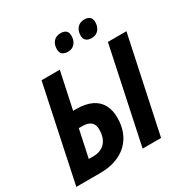

<svg xmlns="http://www.w3.org/2000/svg" viewBox="-203 -1083 1207 1249"><g transform="rotate(-30 400.5 -458.5)"><path d="M12.2 0 163.1 -713.9H300.3L241.7 -439H263.2Q333.5 -439 378.9 -417.2Q424.3 -395.5 446.5 -354.5Q468.8 -313.5 468.8 -256.3Q468.8 -200.7 451.2 -153.8Q433.6 -106.9 398.4 -72.5Q363.3 -38.1 311 -19Q258.8 0 189.5 0ZM173.3 -116.7H205.6Q238.3 -116.7 261.7 -127Q285.2 -137.2 299.8 -155.3Q314.5 -173.3 321.5 -197Q328.6 -220.7 328.6 -247.6Q328.6 -286.1 307.6 -304.4Q286.6 -322.8 245.1 -322.8H217.3ZM510.3 0 661.6 -713.9H800.8L648.9 0ZM584 -788.1Q558.6 -788.1 543.5 -800Q528.3 -812 528.3 -838.4Q528.3 -873 547.6 -895.3Q566.9 -917.5 602.1 -917.5Q625 -917.5 640.1 -906Q655.3 -894.5 655.3 -868.7Q655.3 -832.5 636.2 -810.3Q617.2 -788.1 584 -788.1ZM405.8 -788.1Q380.4 -788.1 365.2 -800Q350.1 -812 350.1 -838.4Q350.1 -873 369.1 -895.3Q388.2 -917.5 423.3 -917.5Q439 -917.5 450.9 -912.6Q462.9 -907.7 469.7 -897Q476.6 -886.2 476.6 -868.7Q476.6 -832.5 457.5 -810.3Q438.5 -788.1 405.8 -788.1Z"/></g></svg>

Font: Open Sans SemiCondensed
Style: Bold Italic
Weight: 700
Width: 4
Italic angle: -12°
Designer: Monotype Design Team
Foundry: Monotype Imaging Inc.
Version: Version 3.003